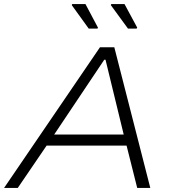

<svg xmlns="http://www.w3.org/2000/svg" viewBox="-33 -919 850 939"><path d="M-13 0 456 -688H526L702 0H638L586 -207H195L54 0ZM232 -261H572L483 -627H477ZM444 -779H401L318 -894L320 -899H385L446 -784ZM635 -779H593L509 -894L511 -899H576L638 -784Z"/></svg>

Font: Saira Expanded Light
Style: Italic
Weight: 300
Width: 7
Italic angle: -12°
Designer: Hector Gatti with collaboration of the Omnibus-Type team
Foundry: Omnibus-Type
Version: Version 1.101